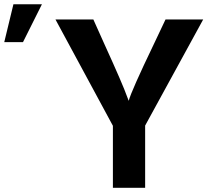

<svg xmlns="http://www.w3.org/2000/svg" viewBox="-187 -851 974 901"><path d="M-167 -653.3 -124 -831.1H9.8L-79.1 -653.3ZM73.2 -759.8H251L302.7 -644.5Q389.6 -454.1 410.2 -395.5L417 -377.9Q428.7 -422.9 535.2 -644.5L589.8 -759.8H766.6L494.1 -261.7V30.3H342.8V-260.7Z"/></svg>

Font: GenEi M Gothic v2 Bold
Style: Regular
Weight: 700
Version: Version 2.0